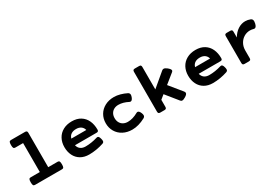

<svg xmlns="http://www.w3.org/2000/svg" viewBox="51 -1524 3496 2417"><g transform="rotate(-30 1799.0 -315.5)"><path d="M530.8 -54.7Q530.8 -22.5 523.9 -11.2Q517.1 0 500 0H107.4Q90.3 0 83.5 -11.2Q76.7 -22.5 76.7 -54.7Q76.7 -86.9 83.5 -98.4Q90.3 -109.9 107.4 -109.9H240.7V-530.8H127Q109.9 -530.8 103 -542Q96.2 -553.2 96.2 -585.4Q96.2 -617.7 103 -629.2Q109.9 -640.6 127 -640.6H332Q348.6 -640.6 355.7 -633.5Q362.8 -626.5 362.8 -609.9V-109.9H500Q517.1 -109.9 523.9 -98.4Q530.8 -86.9 530.8 -54.7Z M1136.7 -210.9Q1136.7 -194.3 1129.6 -187.5Q1122.6 -180.7 1106 -180.7H792.5Q801.8 -141.1 830.1 -120.6Q858.4 -100.1 901.4 -100.1Q986.8 -100.1 1075.2 -127Q1081.1 -128.9 1086.9 -128.9Q1097.7 -128.9 1105.5 -119.1Q1113.3 -109.4 1119.6 -85.9Q1124.5 -67.9 1124.5 -55.2Q1124.5 -42.5 1118.9 -35.4Q1113.3 -28.3 1100.6 -23.9Q1050.8 -7.3 996.8 1.7Q942.9 10.7 891.6 10.7Q820.3 10.7 769.3 -19.5Q718.3 -49.8 691.7 -103.3Q665 -156.7 665 -225.6Q665 -293.9 694.1 -347.7Q723.1 -401.4 777.8 -431.6Q832.5 -461.9 906.2 -461.9Q980.5 -461.9 1032.2 -429.9Q1084 -397.9 1110.4 -341.3Q1136.7 -284.7 1136.7 -210.9ZM794.4 -275.9H1012.2Q1003.9 -311 976.1 -331.1Q948.2 -351.1 906.2 -351.1Q861.8 -351.1 833.5 -332.3Q805.2 -313.5 794.4 -275.9Z M1698.2 -414.6Q1720.2 -403.3 1720.2 -379.9Q1720.2 -365.7 1712.4 -345.7Q1697.3 -306.2 1674.3 -306.2Q1667 -306.2 1658.7 -310.5Q1585 -348.6 1518.6 -348.6Q1482.4 -348.6 1454.3 -333.7Q1426.3 -318.8 1410.6 -291Q1395 -263.2 1395 -225.6Q1395 -188 1410.6 -160.2Q1426.3 -132.3 1454.3 -117.4Q1482.4 -102.5 1518.6 -102.5Q1589.4 -102.5 1667 -146Q1675.8 -150.9 1683.1 -150.9Q1705.1 -150.9 1721.7 -112.3Q1730.5 -91.3 1730.5 -76.7Q1730.5 -54.7 1709.5 -43Q1609.4 10.7 1518.6 10.7Q1444.3 10.7 1387 -19.8Q1329.6 -50.3 1297.9 -104Q1266.1 -157.7 1266.1 -225.6Q1266.1 -293.5 1297.9 -347.2Q1329.6 -400.9 1387 -431.4Q1444.3 -461.9 1518.6 -461.9Q1561 -461.9 1607.9 -449.2Q1654.8 -436.5 1698.2 -414.6Z M2331.1 -54.7Q2331.1 -34.2 2294.4 -11.7Q2263.7 7.3 2245.6 7.3Q2229.5 7.3 2219.2 -6.8L2079.1 -180.2L2020 -132.3V-30.8Q2020 -14.2 2012.9 -7.1Q2005.9 0 1989.3 0H1928.7Q1912.1 0 1905 -7.1Q1897.9 -14.2 1897.9 -30.8V-609.9Q1897.9 -626.5 1905 -633.5Q1912.1 -640.6 1928.7 -640.6H1989.3Q2005.9 -640.6 2012.9 -633.5Q2020 -626.5 2020 -609.9V-283.7L2214.8 -447.3Q2226.1 -457 2239.7 -457Q2259.3 -457 2287.6 -434.1Q2322.8 -404.8 2322.8 -386.7Q2322.8 -376.5 2311 -366.7L2175.3 -257.3L2320.8 -79.1Q2331.1 -65.9 2331.1 -54.7Z M2935.5 -210.9Q2935.5 -194.3 2928.5 -187.5Q2921.4 -180.7 2904.8 -180.7H2591.3Q2600.6 -141.1 2628.9 -120.6Q2657.2 -100.1 2700.2 -100.1Q2785.6 -100.1 2874 -127Q2879.9 -128.9 2885.7 -128.9Q2896.5 -128.9 2904.3 -119.1Q2912.1 -109.4 2918.5 -85.9Q2923.3 -67.9 2923.3 -55.2Q2923.3 -42.5 2917.7 -35.4Q2912.1 -28.3 2899.4 -23.9Q2849.6 -7.3 2795.7 1.7Q2741.7 10.7 2690.4 10.7Q2619.1 10.7 2568.1 -19.5Q2517.1 -49.8 2490.5 -103.3Q2463.9 -156.7 2463.9 -225.6Q2463.9 -293.9 2492.9 -347.7Q2522 -401.4 2576.7 -431.6Q2631.3 -461.9 2705.1 -461.9Q2779.3 -461.9 2831.1 -429.9Q2882.8 -397.9 2909.2 -341.3Q2935.5 -284.7 2935.5 -210.9ZM2593.3 -275.9H2811Q2802.7 -311 2774.9 -331.1Q2747.1 -351.1 2705.1 -351.1Q2660.6 -351.1 2632.3 -332.3Q2604 -313.5 2593.3 -275.9Z M3501 -447.3Q3527.3 -437 3527.3 -404.8Q3527.3 -392.6 3523.4 -374.5Q3511.2 -321.8 3483.4 -321.8Q3478.5 -321.8 3474.1 -323.2Q3447.8 -331.1 3421.4 -331.1Q3373.5 -331.1 3333.3 -306.6Q3293 -282.2 3269.3 -239Q3245.6 -195.8 3245.6 -141.6V-30.8Q3245.6 -14.2 3238.5 -7.1Q3231.4 0 3214.8 0H3154.3Q3137.7 0 3130.6 -7.1Q3123.5 -14.2 3123.5 -30.8V-420.4Q3123.5 -437 3130.6 -444.1Q3137.7 -451.2 3154.3 -451.2H3205.1Q3221.7 -451.2 3228.8 -444.1Q3235.8 -437 3235.8 -420.4V-336.9Q3269.5 -395.5 3320.1 -428.7Q3370.6 -461.9 3427.7 -461.9Q3464.4 -461.9 3501 -447.3Z"/></g></svg>

Font: Courier Prime Sans
Style: Bold
Weight: 700
Designer: Alan Dague-Greene
Foundry: Quote-Unquote Apps
Version: Version 3.020